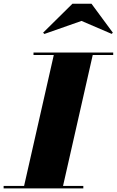

<svg xmlns="http://www.w3.org/2000/svg" viewBox="-65 -1040 645 1060"><path d="M385 -924.5 551.5 -853 558 -859.5 440 -1019.5H335L173 -859.5L180 -852.5ZM-45 -13.5V0H395V-13.5H283L447 -736.5H560V-750H120V-736.5H232L68 -13.5Z"/></svg>

Font: Bodoni* 16pt Fatface
Style: Italic
Weight: 900
Italic angle: -13°
Version: Version 2.3